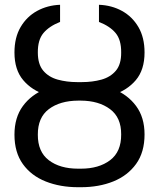

<svg xmlns="http://www.w3.org/2000/svg" viewBox="-20 -780 671 810"><path d="M309.6 -428.7H321.3Q397.5 -429.2 458 -405Q518.6 -380.9 554.2 -332.8Q589.8 -284.7 589.8 -212.9Q589.8 -137.7 554.2 -88.4Q518.6 -39.1 458 -14.6Q397.5 9.8 321.3 9.8H309.6Q233.9 9.8 172.9 -14.4Q111.8 -38.6 76.4 -87.9Q41 -137.2 41 -211.9Q41 -284.2 76.4 -332.5Q111.8 -380.9 172.9 -405Q233.9 -429.2 309.6 -428.7ZM321.3 -355.5H309.6Q232.9 -355 186 -319.6Q139.2 -284.2 139.6 -211.9Q139.2 -139.6 186 -104Q232.9 -68.4 309.6 -68.4H321.3Q397 -68.4 444.3 -104Q491.7 -139.6 491.2 -212.9Q491.7 -284.2 444.3 -319.6Q397 -355 321.3 -355.5ZM325.2 -433.6Q370.1 -433.6 408 -444.1Q445.8 -454.6 468.8 -481.7Q491.7 -508.8 491.2 -558.6Q491.7 -611.8 467.8 -640.6Q443.8 -669.4 397.5 -687.5V-759.8Q451.2 -757.8 494.6 -733.9Q538.1 -710 564 -665.8Q589.8 -621.6 589.8 -558.6Q589.8 -485.4 553 -441.9Q516.1 -398.4 455.8 -379.6Q395.5 -360.8 325.2 -360.4H305.7Q234.9 -360.8 174.8 -379.6Q114.7 -398.4 77.9 -441.9Q41 -485.4 41 -558.6Q41 -621.6 66.9 -665.8Q92.8 -710 136.5 -733.9Q180.2 -757.8 233.4 -759.8V-687.5Q187.5 -669.4 163.3 -640.6Q139.2 -611.8 139.6 -558.6Q139.6 -508.8 162.6 -481.7Q185.5 -454.6 223.6 -444.1Q261.7 -433.6 305.7 -433.6Z"/></svg>

Font: GitLab Sans
Style: Regular
Weight: 400
Designer: Rasmus Andersson
Foundry: Modifications by GitLab B.V., manufactured by rsms
Version: Version 4.000;git-c8fb6b7